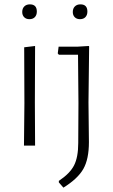

<svg xmlns="http://www.w3.org/2000/svg" viewBox="-20 -668 517 881"><path d="M117 -648Q149 -648 149 -615Q149 -599 140 -589.5Q131 -580 115 -580Q100 -580 91 -589Q82 -598 82 -613Q82 -629 91.5 -638.5Q101 -648 117 -648ZM349 -648Q381 -648 381 -615Q381 -599 372 -589.5Q363 -580 347 -580Q332 -580 323 -589Q314 -598 314 -613Q314 -629 323.5 -638.5Q333 -648 349 -648ZM90 0 92 -195 91 -451 141 -457 140 -198 141 0ZM387 -457 389 -455 386 -198 388 -16Q388 62 362.5 107Q337 152 271 193L250 169V162Q301 128 320 90.5Q339 53 339 -12L340 -195L338 -417H250L245 -423L249 -454H338Z"/></svg>

Font: Alegreya Sans Light
Style: Regular
Weight: 300
Designer: Juan Pablo del Peral
Foundry: Huerta Tipografica
Version: Version 2.007